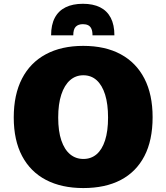

<svg xmlns="http://www.w3.org/2000/svg" viewBox="-20 -958 857 989"><path d="M409.2 10.7Q297.4 10.7 217 -31.2Q136.7 -73.2 93.8 -154.3Q50.8 -235.4 50.8 -353Q50.8 -470.7 93.3 -553Q135.7 -635.3 216.1 -678.5Q296.4 -721.7 408.7 -721.7Q522 -721.7 601.8 -678.5Q681.6 -635.3 723.9 -553.2Q766.1 -471.2 766.1 -354.5Q766.1 -235.4 723.9 -154.1Q681.6 -72.8 602.1 -31Q522.5 10.7 409.2 10.7ZM409.7 -139.2Q449.2 -139.2 477.5 -163.3Q505.9 -187.5 521.2 -235.1Q536.6 -282.7 536.6 -352.5Q536.6 -421.9 521.5 -470.5Q506.3 -519 478 -544.7Q449.7 -570.3 409.2 -570.3Q369.6 -570.3 340.6 -544.7Q311.5 -519 295.7 -470.5Q279.8 -421.9 279.8 -352.5Q279.8 -282.2 295.9 -234.9Q312 -187.5 341.1 -163.3Q370.1 -139.2 409.7 -139.2ZM243.2 -775.9Q243.2 -830.1 262.2 -866.2Q281.2 -902.3 317.9 -920.4Q354.5 -938.5 407.2 -938.5Q459.5 -938.5 495.6 -920.4Q531.7 -902.3 550.5 -866.2Q569.3 -830.1 569.3 -775.9H456.5Q456.5 -796.9 450.9 -809.6Q445.3 -822.3 434.3 -827.9Q423.3 -833.5 407.2 -833.5Q383.3 -833.5 370.4 -820.6Q357.4 -807.6 357.4 -775.9Z"/></svg>

Font: Comme Black
Style: Regular
Weight: 900
Version: Version 1.000;gftools[0.9.27]